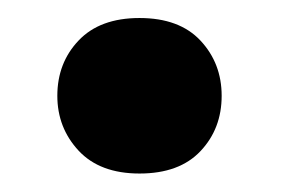

<svg xmlns="http://www.w3.org/2000/svg" viewBox="-20 -470 310 211"><path d="M43 -364.7Q43 -329.6 66.4 -304.4Q89.8 -279.3 133.3 -279.3Q177.2 -279.3 200.4 -304Q223.6 -328.6 223.6 -364.7Q223.6 -400.4 200.4 -425.3Q177.2 -450.2 133.3 -450.2Q89.8 -450.2 66.4 -425.5Q43 -400.9 43 -364.7Z"/></svg>

Font: Roboto Flex
Style: wght 700 wdth 25 opsz 34 GRAD 0.00 slnt 0.00 XTRA 468 XOPQ 96 YOPQ 79 YTLC 514 YTUC 712 YTAS 750 YTDE -203.00 YTFI 738
Weight: 700
Width: 1
Designer: Berlow after Robertson
Foundry: Google
Version: Version 3.100